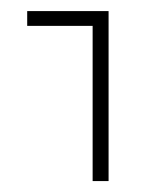

<svg xmlns="http://www.w3.org/2000/svg" viewBox="-20 -585 305 348"><path d="M147.9 -538.1H29.3V-564.9H176.8V-256.8H147.9Z"/></svg>

Font: Heebo Thin
Style: Regular
Weight: 250
Designer: Oded Ezer
Foundry: Meir Sadan
Version: Version 2.001; ttfautohint (v1.5.14-ce02) -l 8 -r 50 -G 200 